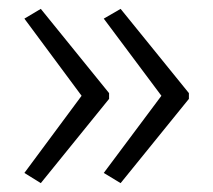

<svg xmlns="http://www.w3.org/2000/svg" viewBox="-20 -488 480 433"><path d="M406 -265 252 -75 214 -98 344 -272 214 -446 252 -468 406 -278ZM226 -265 72 -75 35 -98 164 -272 35 -446 72 -468 226 -278Z"/></svg>

Font: Noto Sans Lao Looped SemiCondensed Light
Style: Regular
Weight: 300
Width: 4
Designer: Mark Frömberg, Ben Mitchell
Foundry: The Fontpad Ltd
Version: Version 1.002; ttfautohint (v1.8.4.7-5d5b)